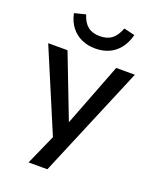

<svg xmlns="http://www.w3.org/2000/svg" viewBox="-163 -818 889 1093"><g transform="rotate(20 281.0 -272.0)"><path d="M146 180 244 -40V37L19 -496H136L286 -107H281L431 -496H544L260 180ZM280 -559Q234 -559 196.5 -576Q159 -593 133.5 -626Q108 -659 98 -707L166 -724Q180 -678 207.5 -656Q235 -634 280 -634Q325 -634 352.5 -655Q380 -676 398 -723L464 -707Q451 -657 424.5 -624Q398 -591 361.5 -575Q325 -559 280 -559Z"/></g></svg>

Font: Nunito Sans 8pt SemiBold
Style: Regular
Weight: 600
Version: Version 3.101;gftools[0.9.27]